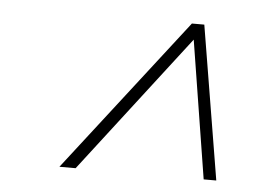

<svg xmlns="http://www.w3.org/2000/svg" viewBox="-37 -754 675 478"><g transform="rotate(5 300.0 -515.0)"><path d="M487.5 -323 432.5 -667.5 167.5 -323H127L424.5 -707H455.5L519 -323Z"/></g></svg>

Font: Newsreader Caption ExtraLight
Style: Italic
Weight: 275
Italic angle: -17°
Designer: Hugues Gentile
Foundry: Production Type
Version: Version 1.001